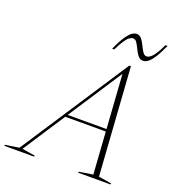

<svg xmlns="http://www.w3.org/2000/svg" viewBox="-233 -1038 1064 1163"><g transform="rotate(20 299.0 -456.0)"><path d="M205.5 -291.5 210.5 -307H495.5L490.5 -291.5ZM529.5 -20.5 613 -7 611 0H402L404.5 -7L493 -20.5L449.5 -665H457L36.5 -20.5L120 -7L118 0H-73.5L-72 -7L17 -20.5L471.5 -715H482.5ZM649 -906.5Q622.5 -848 602.5 -819Q582.5 -790 567 -780.5Q551.5 -771 539 -771Q519.5 -771 506.5 -787.2Q493.5 -803.5 483.5 -825Q473.5 -846.5 463.2 -862.5Q453 -878.5 437.5 -878.5Q427 -878.5 414.5 -869.5Q402 -860.5 387 -838Q372 -815.5 352.5 -776H339Q365.5 -834.5 385.8 -863.5Q406 -892.5 421.2 -902Q436.5 -911.5 449 -911.5Q468.5 -911.5 481.5 -895.2Q494.5 -879 504.5 -857.5Q514.5 -836 525.2 -819.8Q536 -803.5 550.5 -803.5Q561.5 -803.5 574 -812.8Q586.5 -822 601.8 -844.2Q617 -866.5 635.5 -906.5Z"/></g></svg>

Font: Newsreader 60pt ExtraLight
Style: Italic
Weight: 250
Italic angle: -17°
Designer: Hugues Gentile
Foundry: Production Type
Version: Version 1.003